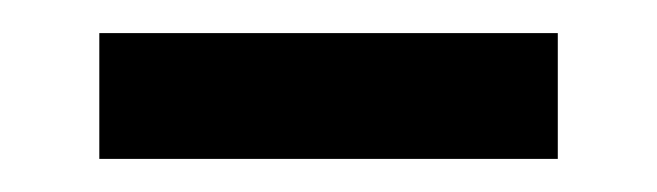

<svg xmlns="http://www.w3.org/2000/svg" viewBox="-20 -381 397 116"><path d="M40 -285V-361H317V-285Z"/></svg>

Font: Hubot Sans Condensed ExtraLight
Style: Regular
Weight: 400
Version: Version 2.000